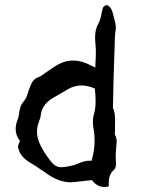

<svg xmlns="http://www.w3.org/2000/svg" viewBox="-20 -725 564 760"><path d="M347.7 -243.2Q347.7 -259.8 352.1 -273.9Q358.4 -293.5 358.4 -325.7Q358.4 -347.2 355.5 -374.5Q327.6 -386.7 302.2 -386.7Q273.9 -386.7 248.5 -371.6L189.9 -337.4Q144.5 -311 140.6 -264.6Q140.1 -259.8 137.7 -253.4L133.8 -242.2Q126.5 -223.1 126.5 -203.6Q126.5 -183.1 134.8 -162.1Q147.5 -129.4 183.1 -84Q199.7 -63 223.1 -63Q228.5 -63 234.4 -64L248 -65.9L261.2 -68.8Q276.9 -71.8 287.1 -76.7Q314 -88.9 335 -88.9Q338.9 -88.9 342.3 -88.4Q354.5 -129.4 354.5 -168.5Q354.5 -191.4 350.6 -213.4Q347.7 -229 347.7 -243.2ZM441.9 -166.5 439.9 -141.1Q438 -120.6 438 -102.5Q438 -90.8 439 -80.1V-75.2Q439 -59.6 430.7 -52.2Q410.6 -35.6 410.6 -2Q410.6 2.4 411.1 6.8L410.6 9.8L408.7 13.2Q400.4 15.1 393.1 15.1Q363.8 15.1 343.8 -12.2L309.1 -8.3L274.9 -4.4Q267.6 -3.4 259.8 -3.4Q216.3 -3.4 169.4 -34.7L154.3 -45.4L138.7 -55.7Q120.6 -68.8 107.4 -76.2Q66.9 -98.1 55.7 -127.9Q51.3 -140.1 51.3 -145V-146Q51.8 -150.9 59.1 -167Q42 -188.5 42 -214.4Q42 -232.4 50.3 -252.9Q52.7 -258.8 54.2 -267.1L56.6 -282.2Q60.1 -308.6 73.2 -322.8Q85 -335.9 89.8 -355.5L95.2 -371.6L101.6 -387.7Q111.3 -413.1 133.3 -419.9Q140.1 -422.4 149.4 -429.2L156.7 -434.6L164.6 -439.9L192.9 -459.5Q209.5 -470.2 222.2 -475.6Q245.1 -485.4 269.5 -485.4Q300.8 -485.4 334 -468.8L344.2 -463.9L350.6 -460.9L357.4 -457.5L357.9 -476.1L358.9 -494.1Q359.4 -514.2 359.4 -527.8L356.4 -571.8V-576.7Q356.4 -609.4 369.1 -630.9Q375 -641.1 379.4 -658.7L382.3 -673.8L385.7 -689Q389.6 -704.6 404.8 -704.6Q421.9 -695.8 427.2 -669.9L431.2 -654.3L435.5 -638.7Q438.5 -626 438.5 -615.7Q438.5 -610.8 438 -606.9Q435.5 -591.3 435.1 -583L430.2 -433.6L429.7 -419.9L427.2 -304.7L426.8 -301.3L427.2 -297.9Q435.5 -279.3 435.5 -251.5L435.1 -227.5V-204.1L434.6 -200.7V-194.3Q434.6 -192.4 435.1 -190.9Q441.4 -180.7 441.9 -166.5Z"/></svg>

Font: Kurland
Style: Regular
Weight: 400
Designer: GGBot
Version: 0.22